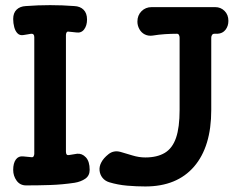

<svg xmlns="http://www.w3.org/2000/svg" viewBox="-20 -694 916 728"><path d="M79 9Q56 9 43 -9Q30 -27 30 -50Q30 -75 40 -89Q50 -103 68 -101Q76 -100 83.5 -99.5Q91 -99 99 -98Q105 -97 107.5 -101.5Q110 -106 110 -111V-553Q110 -567 98 -566Q91 -565 83.5 -563.5Q76 -562 68 -561Q55 -559 46.5 -567.5Q38 -576 34 -591Q30 -606 30 -622Q30 -645 43 -657.5Q56 -670 78 -671Q170 -678 262 -671Q284 -670 297 -657Q310 -644 310 -620Q310 -597 299 -582.5Q288 -568 269 -571Q262 -572 255 -572.5Q248 -573 240 -574Q235 -575 232.5 -571Q230 -567 230 -561V-119Q230 -104 241 -106Q249 -107 256.5 -108.5Q264 -110 272 -111Q291 -113 305.5 -97.5Q320 -82 320 -50Q320 -28 303.5 -16.5Q287 -5 263 -1Q216 6 170.5 7.5Q125 9 79 9ZM531 13Q498 13 462.5 10Q427 7 394 -3Q378 -8 368.5 -20Q359 -32 357.5 -47.5Q356 -63 364 -78Q372 -94 391.5 -109.5Q411 -125 437 -118Q458 -112 482.5 -104.5Q507 -97 531 -97Q576 -97 605 -114.5Q634 -132 647.5 -171.5Q661 -211 661 -277V-551Q661 -557 658.5 -561.5Q656 -566 651 -566Q629 -566 605.5 -564.5Q582 -563 558 -559Q542 -557 529 -563.5Q516 -570 508.5 -583.5Q501 -597 501 -612Q501 -636 516.5 -651.5Q532 -667 555 -667H796Q817 -667 831.5 -652.5Q846 -638 846 -615Q846 -595 835 -581Q824 -567 805 -566H793Q787 -566 784 -561.5Q781 -557 781 -551V-277Q781 -138 716 -62.5Q651 13 531 13Z"/></svg>

Font: Winky Sans Medium
Style: Regular
Weight: 500
Designer: Simon Atzbach
Foundry: typofactur
Version: Version 1.205